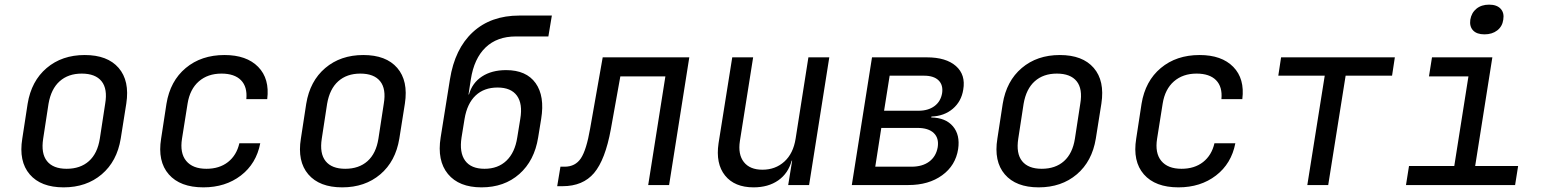

<svg xmlns="http://www.w3.org/2000/svg" viewBox="-20 -797 6640 827"><path d="M254 10Q156 10 108 -46Q60 -102 76 -200L99 -350Q115 -448 181 -504Q247 -560 345 -560Q443 -560 491 -504.5Q539 -449 524 -351L500 -200Q484 -102 418 -46Q352 10 254 10ZM267 -70Q326 -70 363 -103Q400 -136 410 -200L433 -350Q444 -414 417.5 -447Q391 -480 332 -480Q274 -480 237 -447Q200 -414 189 -350L166 -200Q156 -136 182.5 -103Q209 -70 267 -70Z M856 10Q756 10 707 -46Q658 -102 674 -200L697 -350Q713 -448 780 -504Q847 -560 947 -560Q1042 -560 1092 -509Q1142 -458 1131 -370H1041Q1046 -423 1018 -451.5Q990 -480 934 -480Q875 -480 836.5 -446.5Q798 -413 788 -351L764 -200Q754 -138 782 -104Q810 -70 869 -70Q925 -70 962 -99Q999 -128 1011 -180H1101Q1084 -92 1017.5 -41Q951 10 856 10Z M1454 10Q1356 10 1308 -46Q1260 -102 1276 -200L1299 -350Q1315 -448 1381 -504Q1447 -560 1545 -560Q1643 -560 1691 -504.5Q1739 -449 1724 -351L1700 -200Q1684 -102 1618 -46Q1552 10 1454 10ZM1467 -70Q1526 -70 1563 -103Q1600 -136 1610 -200L1633 -350Q1644 -414 1617.5 -447Q1591 -480 1532 -480Q1474 -480 1437 -447Q1400 -414 1389 -350L1366 -200Q1356 -136 1382.5 -103Q1409 -70 1467 -70Z M2054 10Q1957 10 1909.5 -47.5Q1862 -105 1878 -205L1918 -455Q1939 -587 2016.5 -658.5Q2094 -730 2217 -730H2357L2342 -640H2202Q2121 -640 2071.5 -592.5Q2022 -545 2008 -455L1998 -390H2000Q2014 -440 2056 -467.5Q2098 -495 2160 -495Q2247 -495 2287 -439Q2327 -383 2311 -285L2298 -205Q2282 -105 2217 -47.5Q2152 10 2054 10ZM2067 -70Q2125 -70 2161.5 -105Q2198 -140 2208 -205L2221 -285Q2232 -350 2206.5 -385Q2181 -420 2123 -420Q2065 -420 2028.5 -385.5Q1992 -351 1981 -285L1968 -205Q1958 -140 1983.5 -105Q2009 -70 2067 -70Z M2380 5 2394 -79H2412Q2458 -79 2482 -115Q2506 -151 2522 -244L2576 -550H2949L2862 0H2772L2846 -468H2652L2611 -240Q2587 -109 2539 -52Q2491 5 2403 5Z M3226 10Q3144 10 3103 -41Q3062 -92 3075 -180L3134 -550H3224L3167 -190Q3158 -132 3184 -99Q3210 -66 3264 -66Q3320 -66 3358.5 -101Q3397 -136 3407 -200L3462 -550H3552L3465 0H3375L3392 -105H3390Q3375 -50 3332 -20Q3289 10 3226 10Z M3649 0 3736 -550H3972Q4055 -550 4097.5 -512.5Q4140 -475 4129 -411Q4121 -360 4084 -328.5Q4047 -297 3992 -295L3991 -291Q4053 -290 4084.5 -253Q4116 -216 4107 -155Q4096 -84 4038 -42Q3980 0 3893 0ZM3788 -320H3936Q3978 -320 4005 -340Q4032 -360 4038 -396Q4043 -431 4022.5 -451Q4002 -471 3960 -471H3812ZM3750 -79H3906Q3953 -79 3982.5 -101Q4012 -123 4019 -163Q4025 -202 4002 -224Q3979 -246 3932 -246H3776Z M4454 10Q4356 10 4308 -46Q4260 -102 4276 -200L4299 -350Q4315 -448 4381 -504Q4447 -560 4545 -560Q4643 -560 4691 -504.5Q4739 -449 4724 -351L4700 -200Q4684 -102 4618 -46Q4552 10 4454 10ZM4467 -70Q4526 -70 4563 -103Q4600 -136 4610 -200L4633 -350Q4644 -414 4617.5 -447Q4591 -480 4532 -480Q4474 -480 4437 -447Q4400 -414 4389 -350L4366 -200Q4356 -136 4382.5 -103Q4409 -70 4467 -70Z M5056 10Q4956 10 4907 -46Q4858 -102 4874 -200L4897 -350Q4913 -448 4980 -504Q5047 -560 5147 -560Q5242 -560 5292 -509Q5342 -458 5331 -370H5241Q5246 -423 5218 -451.5Q5190 -480 5134 -480Q5075 -480 5036.5 -446.5Q4998 -413 4988 -351L4964 -200Q4954 -138 4982 -104Q5010 -70 5069 -70Q5125 -70 5162 -99Q5199 -128 5211 -180H5301Q5284 -92 5217.5 -41Q5151 10 5056 10Z M5611 0 5686 -471H5486L5498 -550H5988L5976 -471H5776L5701 0Z M6036 0 6049 -82H6244L6305 -468H6135L6148 -550H6408L6334 -82H6519L6506 0ZM6374 -649Q6341 -649 6325 -666Q6309 -683 6313 -712Q6318 -742 6339.5 -759.5Q6361 -777 6394 -777Q6427 -777 6443.5 -759.5Q6460 -742 6455 -712Q6451 -683 6429 -666Q6407 -649 6374 -649Z"/></svg>

Font: NKDuy Mono
Style: Italic
Weight: 400
Italic angle: -9°
Monospace: yes
Designer: NKDuy
Foundry: NKDuy
Version: Version 2.251; ttfautohint (v1.8.4.7-5d5b)